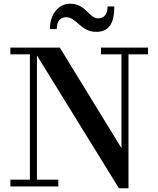

<svg xmlns="http://www.w3.org/2000/svg" viewBox="-20 -1007 855 1037"><path d="M337.5 -914C394 -914 415 -835 499.5 -835C566 -835 597.5 -877.5 597.5 -972H561C561 -927.5 540 -908 509.5 -908C459.5 -908 445.5 -987 357.5 -987C301 -987 249.5 -935 249.5 -850H286.5C286.5 -894.5 307 -914 337.5 -914ZM36 -36.5V0H295V-36.5H179.5V-707.5L622.5 10H674V-713.5H779.5V-750H525.5V-713.5H636V-207L303 -750H36V-713.5H141.5V-36.5Z"/></svg>

Font: Bodoni* 06pt Medium
Style: Regular
Weight: 500
Version: Version 2.3